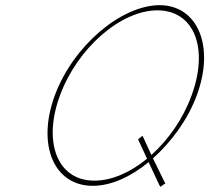

<svg xmlns="http://www.w3.org/2000/svg" viewBox="-20 -730 811 744"><path d="M192.3 -360C263.1 -552 448.9 -709 598 -710C745.9 -710 813.7 -551 742.3 -360C707.5 -265.8 643.5 -179.6 572.7 -116.3L616.5 -27L620.9 -20L601.7 -6L597.3 -13L555.9 -101.8C486.5 -44.6 409.3 -9.5 339 -10C189.4 -10 121.5 -168 192.3 -360ZM212.3 -360C144.4 -176 204.1 -29 346.4 -30C413.1 -30 485.1 -62 549.8 -115L518.4 -183L515.1 -190L532.1 -204L535.5 -197L566.6 -129.5C632.6 -188.5 689.4 -269.5 722.3 -360C790.1 -544 732.2 -689 590.7 -690C447.9 -690 280.1 -544 212.3 -360Z"/></svg>

Font: Nordica Plus
Style: NordicaClassicUltLtCondObl
Weight: 300
Version: Version 1.01